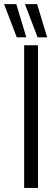

<svg xmlns="http://www.w3.org/2000/svg" viewBox="-82 -922 251 942"><path d="M36.5 0V-700H104.5V0ZM102.5 -738.8 40.4 -901.7H100.2L149.4 -738.8ZM0.2 -738.8 -61.8 -901.7H-2L47.1 -738.8Z"/></svg>

Font: Georama ExtraCondensed Thin
Style: Regular
Weight: 100
Width: 2
Designer: Jean-Baptiste Levee
Foundry: Production Type
Version: Version 1.001